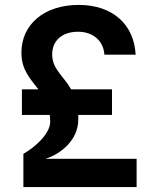

<svg xmlns="http://www.w3.org/2000/svg" viewBox="-20 -760 640 780"><path d="M165 -115C223 -133 298 -188 298 -275V-293H435V-397H269C237 -453 192 -479 192 -539C192 -594 231 -631 297 -631C360 -631 401 -592 404 -538H531C525 -660 438 -740 300 -740C157 -740 67 -659 67 -546C67 -475 104 -439 136 -397H69V-293H182C183 -285 184 -276 184 -266C184 -216 122 -162 75 -135V0H535V-115Z"/></svg>

Font: Tekne LDO
Style: Bold
Weight: 700
Monospace: yes
Designer: Alessio Laiso, Mario Rullo, Paolo Rosset
Foundry: Alessio Laiso
Version: Version 1.000;hotconv 1.0.109;makeotfexe 2.5.65596